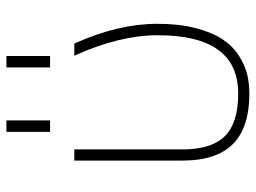

<svg xmlns="http://www.w3.org/2000/svg" viewBox="-118 -654 784 588"><g transform="rotate(-90 274.0 -360.0)"><path d="M164.1 -598.6V-732.4H199.2V-598.6ZM361.3 -598.6V-732.4H396.5V-598.6ZM495.1 -270.5Q495.1 -203.1 481.9 -152.8Q468.8 -102.5 448.2 -71.3Q427.7 -40 398.4 -21Q369.1 -2 340.3 4.9Q311.5 11.7 281.2 11.7Q177.7 11.7 127 -38.6Q76.2 -88.9 76.2 -193.4V-524.4H110.4V-193.4Q110.4 -104.5 150.9 -63.5Q191.4 -22.5 281.2 -22.5Q460.9 -22.5 460 -270.5Q460 -385.7 397.5 -524.4H434.6Q495.1 -390.6 495.1 -270.5Z"/></g></svg>

Font: Gen Shin Gothic ExtraLight
Style: Regular
Weight: 100
Designer: [Source Han Sans]
Ryoko NISHIZUKA  (kana & ideographs); Paul D. Hunt (Latin, Greek & Cyrillic); Wenlong ZHANG  (bopomofo
Version: Version 1.002.20150607